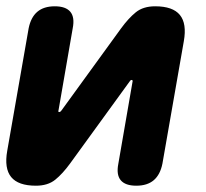

<svg xmlns="http://www.w3.org/2000/svg" viewBox="-35 -580 655 610"><path d="M-12 -101 56 -490Q63 -525 83.5 -542.5Q104 -560 139 -560Q174 -560 188.5 -542.5Q203 -525 196 -490L151 -230Q150 -227 150.5 -225.5Q151 -224 153 -224Q155 -224 157 -225.5Q159 -227 161 -230L349 -489Q373 -522 396.5 -541Q420 -560 458 -560Q514 -560 536.5 -532.5Q559 -505 549 -449L481 -60Q474 -25 453.5 -7.5Q433 10 398 10Q363 10 348.5 -7.5Q334 -25 341 -60L386 -320Q387 -323 386 -324.5Q385 -326 383 -326Q381 -326 379.5 -324.5Q378 -323 376 -320L188 -61Q164 -28 140.5 -9Q117 10 79 10Q23 10 0.5 -17.5Q-22 -45 -12 -101Z"/></svg>

Font: Maple Mono NL ExtraBold
Style: Italic
Weight: 800
Italic angle: -10°
Monospace: yes
Designer: subframe7536
Version: Version 7.000